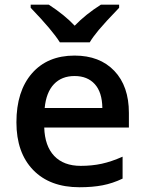

<svg xmlns="http://www.w3.org/2000/svg" viewBox="-20 -786 616 816"><path d="M49.8 0ZM317.9 9.8Q191.9 9.8 120.8 -63.7Q49.8 -137.2 49.8 -266.1Q49.8 -398.4 115.7 -474.1Q181.6 -549.8 296.9 -549.8Q403.8 -549.8 465.8 -484.9Q527.8 -419.9 527.8 -306.2V-244.1H168Q170.4 -165.5 210.4 -123.3Q250.5 -81.1 323.2 -81.1Q371.1 -81.1 412.4 -90.1Q453.6 -99.1 501 -120.1V-26.9Q459 -6.8 416 1.5Q373 9.8 317.9 9.8ZM296.9 -462.9Q242.2 -462.9 209.2 -428.2Q176.3 -393.6 169.9 -327.1H415Q414.1 -394 382.8 -428.5Q351.6 -462.9 296.9 -462.9ZM486.3 -766.1V-752.9Q424.8 -689 399.7 -658.7Q374.5 -628.4 361.3 -606H234.4Q202.6 -657.2 110.4 -752.9V-766.1H187.5Q254.9 -722.2 297.4 -676.8Q344.7 -725.6 408.7 -766.1Z"/></svg>

Font: Open Sans Semibold
Style: Regular
Weight: 600
Foundry: Ascender Corporation
Version: Version 1.10; ttfautohint (v1.5.65-e2d9)